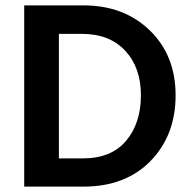

<svg xmlns="http://www.w3.org/2000/svg" viewBox="-20 -694 715 714"><path d="M286 -568H199V-105H288Q394 -105 449 -170.5Q504 -236 504 -339.5Q504 -443 445.5 -505.5Q387 -568 286 -568ZM290 0H70V-674H290Q441 -674 537 -581Q633 -488 633 -339.5Q633 -191 540 -95.5Q447 0 290 0Z"/></svg>

Font: Hind Jalandhar SemiBold
Style: Regular
Weight: 600
Designer: Namrata Goyal
Foundry: Indian Type Foundry
Version: Version 0.702;PS 1.0;hotconv 1.0.81;makeotf.lib2.5.63406